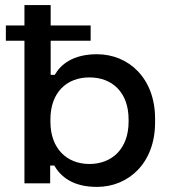

<svg xmlns="http://www.w3.org/2000/svg" viewBox="-20 -720 681 754"><path d="M361 14C484 14 589 -79 589 -239V-254C589 -413 485 -507 361 -507C265 -507 218 -466 195 -426H179V-560H336V-620H179V-700H76V-620H3V-560H76V0H177V-70H193C218 -27 265 14 361 14ZM178 -242V-251C178 -357 242 -416 331 -416C421 -416 485 -357 485 -251V-242C485 -136 420 -76 331 -76C243 -76 178 -136 178 -242Z"/></svg>

Font: Meta Space Medium
Style: Regular
Weight: 500
Designer: Meta Pool / Florian Karsten
Foundry: Meta Pool / Florian Karsten
Version: Version 2.000;Glyphs 3.1.1 (3137)